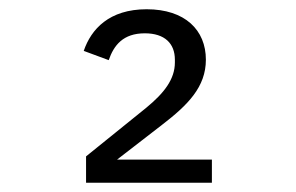

<svg xmlns="http://www.w3.org/2000/svg" viewBox="-20 -724 640 415"><path d="M438 -379H233L330 -454C386 -497 425 -536 425 -595C425 -659 380 -704 297 -704C216 -704 177 -661 161 -614L215 -594C226 -626 246 -652 293 -652C336 -652 358 -630 358 -595V-589C358 -553 335 -523 296 -491L166 -386V-329H438Z"/></svg>

Font: IBM Mono
Style: Regular
Weight: 400
Monospace: yes
Designer: Mike Abbink, Paul van der Laan, Pieter van Rosmalen
Foundry: Bold Monday
Version: Version 2.3